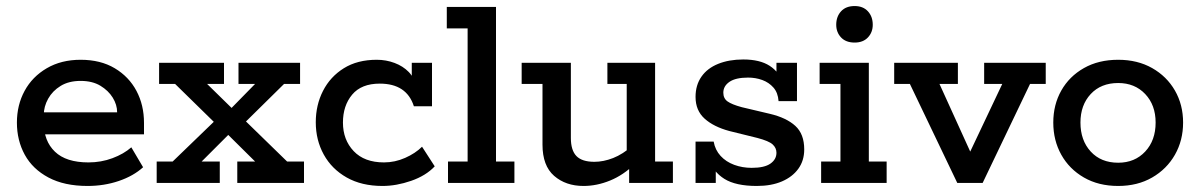

<svg xmlns="http://www.w3.org/2000/svg" viewBox="-20 -606 3974 636"><path d="M270 10Q193 10 140.5 -18Q88 -46 62 -93.5Q36 -141 36 -200Q36 -258 61.5 -305Q87 -352 135 -380Q183 -408 247 -408Q313 -408 360 -380Q407 -352 432 -305Q457 -258 457 -199V-161H88V-234H368Q368 -259 353.5 -282.5Q339 -306 312.5 -322Q286 -338 247 -338Q208 -338 181 -321.5Q154 -305 139.5 -279Q125 -253 125 -225V-200Q125 -139 162 -103.5Q199 -68 273 -68Q315 -68 352.5 -82Q390 -96 415 -118L454 -52Q422 -23 373.5 -6.5Q325 10 270 10Z M766 0V-71H825L719 -176H753L648 -71H708V0H499V-71H552L698 -212L706 -185L560 -328H507V-398H722V-328H666L764 -232L728 -229L825 -328H770V-398H974V-328H921L784 -193L777 -221L931 -71H987V0Z M1247 10Q1178 10 1128.5 -18Q1079 -46 1052.5 -94Q1026 -142 1026 -201Q1026 -258 1050 -305Q1074 -352 1119 -380Q1164 -408 1228 -408Q1259 -408 1287 -397.5Q1315 -387 1334 -367.5Q1353 -348 1355 -322L1344 -320V-398H1411V-254H1351Q1327 -329 1238 -329Q1177 -329 1146.5 -292.5Q1116 -256 1116 -200Q1116 -143 1151.5 -105.5Q1187 -68 1252 -68Q1288 -68 1322 -83Q1356 -98 1378 -120L1420 -55Q1391 -24 1342 -7Q1293 10 1247 10Z M1464 0V-71H1529V-512H1460V-583H1623V-71H1684V0Z M1913 10Q1854 10 1815.5 -23.5Q1777 -57 1777 -127V-328H1708V-398H1871V-149Q1871 -108 1889.5 -89Q1908 -70 1949 -70Q1979 -70 2011 -82.5Q2043 -95 2076 -124L2056 -93V-328H1992V-398H2150V-71H2209V0H2064V-60L2083 -63Q2045 -26 2001 -8Q1957 10 1913 10Z M2487 10Q2417 10 2379.5 -13.5Q2342 -37 2328 -79L2351 -86V0H2284V-137H2344Q2349 -109 2367 -89.5Q2385 -70 2412 -60Q2439 -50 2470 -50Q2512 -50 2532 -64Q2552 -78 2552 -100Q2552 -116 2539.5 -127.5Q2527 -139 2489 -149L2396 -172Q2344 -186 2314 -213Q2284 -240 2284 -285Q2284 -324 2303.5 -352Q2323 -380 2359 -394.5Q2395 -409 2442 -409Q2497 -409 2529.5 -388Q2562 -367 2574 -329L2552 -328V-398H2620V-271H2559Q2557 -299 2542 -316Q2527 -333 2505 -341Q2483 -349 2458 -349Q2417 -349 2396.5 -335Q2376 -321 2376 -299Q2376 -280 2390 -270Q2404 -260 2437 -251L2530 -229Q2585 -216 2614.5 -189Q2644 -162 2644 -111Q2644 -74 2624.5 -47Q2605 -20 2570 -5Q2535 10 2487 10Z M2700 0V-71H2764V-328H2695V-398H2858V-71H2917V0ZM2811 -465Q2782 -465 2766 -482Q2750 -499 2750 -524Q2750 -551 2766 -568.5Q2782 -586 2811 -586Q2839 -586 2855 -568.5Q2871 -551 2871 -524Q2871 -499 2855 -482Q2839 -465 2811 -465Z M3151 0 2994 -328H2942V-398H3153V-328H3092L3212 -64H3175L3300 -328H3240V-398H3444V-328H3392L3235 0Z M3684 10Q3619 10 3570.5 -18Q3522 -46 3495.5 -93.5Q3469 -141 3469 -200Q3469 -259 3495.5 -306Q3522 -353 3570.5 -380.5Q3619 -408 3684 -408Q3748 -408 3796.5 -380.5Q3845 -353 3872 -306Q3899 -259 3899 -200Q3899 -141 3872 -93.5Q3845 -46 3796.5 -18Q3748 10 3684 10ZM3684 -67Q3739 -67 3773.5 -104Q3808 -141 3808 -200Q3808 -258 3773.5 -294.5Q3739 -331 3684 -331Q3627 -331 3593 -294.5Q3559 -258 3559 -200Q3559 -141 3593 -104Q3627 -67 3684 -67Z"/></svg>

Font: Rokkitt SemiBold Medium
Style: Regular
Weight: 500
Version: Version 3.103